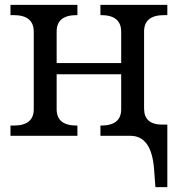

<svg xmlns="http://www.w3.org/2000/svg" viewBox="-20 -556 728 786"><path d="M391.1 0V-42H394Q476.1 -42 476.1 -108.9V-252H211.9V-108.9Q211.9 -42 293.9 -42H296.9V0H22.9V-42H36.1Q118.2 -42 118.2 -108.9V-425.8Q118.2 -494.1 36.1 -494.1H22.9V-536.1H296.9V-494.1H293.9Q211.9 -494.1 211.9 -426.8V-297.9H476.1V-425.8Q476.1 -494.1 394 -494.1H391.1V-536.1H665V-494.1H651.9Q569.8 -494.1 569.8 -426.8V-111.8Q569.8 -45.9 644 -45.9H665V210H616.2L610.8 137.2Q600.6 0 514.2 0Z"/></svg>

Font: Noto Serif
Style: Regular
Weight: 400
Designer: Monotype Design team
Foundry: Monotype Imaging Inc.
Version: Version 1.02